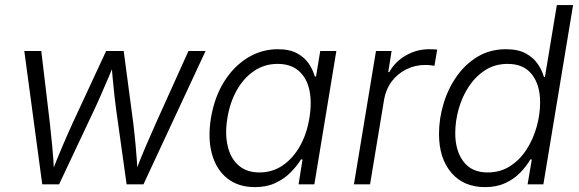

<svg xmlns="http://www.w3.org/2000/svg" viewBox="-20 -748 2350 779"><path d="M151.4 0 78.6 -541H147.5L182.1 -250Q187 -206.1 191.9 -155.3Q196.8 -104.5 199.7 -43.9H188.5Q210.9 -102.1 232.7 -153.1Q254.4 -204.1 275.4 -250L410.6 -541H481.9L520.5 -250Q525.9 -206.1 530.5 -155.3Q535.2 -104.5 538.6 -43.9H526.9Q549.3 -102.5 570.8 -153.1Q592.3 -203.6 613.3 -250L744.6 -541H814L562 0H493.7L451.2 -303.7Q447.3 -333.5 443.8 -364.7Q440.4 -396 437.3 -429.7Q434.1 -463.4 431.2 -498H447.3Q433.1 -463.4 418.7 -430.2Q404.3 -397 390.6 -365.2Q377 -333.5 362.8 -303.7L219.7 0Z M1014.2 11.2Q947.3 11.2 902.6 -23.9Q857.9 -59.1 840.1 -122.6Q822.3 -186 835.9 -269.5Q850.1 -353.5 888.9 -416Q927.7 -478.5 984.4 -513.4Q1041 -548.3 1107.4 -548.3Q1155.3 -548.3 1185.8 -531.5Q1216.3 -514.6 1233.2 -489.3Q1250 -463.9 1257.3 -437.5H1262.2L1279.3 -541H1344.7L1255.4 0H1191.4L1207.5 -101.1H1201.2Q1184.6 -74.2 1158.9 -48.3Q1133.3 -22.5 1097.4 -5.6Q1061.5 11.2 1014.2 11.2ZM1033.2 -48.3Q1085.4 -48.3 1127.2 -76.9Q1168.9 -105.5 1197 -155.3Q1225.1 -205.1 1235.4 -270Q1246.1 -335 1234.9 -384.3Q1223.6 -433.6 1191.2 -461.2Q1158.7 -488.8 1106.4 -488.8Q1053.2 -488.8 1011 -460.2Q968.8 -431.6 940.9 -382.3Q913.1 -333 902.8 -270Q892.1 -206.5 903.6 -156.2Q915 -106 947.8 -77.1Q980.5 -48.3 1033.2 -48.3Z M1416 0 1505.4 -541H1568.8L1555.2 -455.6H1559.6Q1582.5 -497.6 1626.5 -522.9Q1670.4 -548.3 1721.7 -548.3Q1729.5 -548.3 1738.5 -547.9Q1747.6 -547.4 1753.9 -546.9L1742.7 -481Q1738.3 -481.9 1727.8 -483.2Q1717.3 -484.4 1704.6 -484.4Q1664.1 -484.4 1628.7 -466.8Q1593.3 -449.2 1569.6 -418Q1545.9 -386.7 1538.6 -345.2L1481.4 0Z M1948.2 11.2Q1860.8 11.2 1811 -47.4Q1761.2 -106 1761.2 -204.6Q1761.2 -267.1 1779.8 -328.1Q1798.3 -389.2 1833.5 -439Q1868.7 -488.8 1918.9 -518.6Q1969.2 -548.3 2032.7 -548.3Q2082 -548.3 2113.3 -531.2Q2144.5 -514.2 2162.1 -488Q2179.7 -461.9 2187 -435.5H2190.9L2239.3 -727.5H2305.2L2184.6 0H2120.6L2137.7 -101.1H2131.8Q2115.7 -73.2 2090.6 -47.4Q2065.4 -21.5 2030 -5.1Q1994.6 11.2 1948.2 11.2ZM1958.5 -48.3Q2009.8 -48.3 2049.3 -73.7Q2088.9 -99.1 2116 -140.9Q2143.1 -182.6 2157.2 -232.9Q2171.4 -283.2 2171.4 -333Q2171.4 -403.8 2137.9 -446.3Q2104.5 -488.8 2039.6 -488.8Q1988.8 -488.8 1949.5 -463.9Q1910.2 -439 1882.8 -397.9Q1855.5 -356.9 1841.3 -307.1Q1827.1 -257.3 1827.1 -207.5Q1827.1 -136.7 1860.4 -92.5Q1893.6 -48.3 1958.5 -48.3Z"/></svg>

Font: Inter 17pt Light
Style: Italic
Weight: 300
Italic angle: -9.3988°
Version: Version 4.001;git-66647c0bb